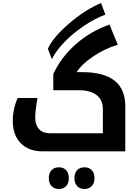

<svg xmlns="http://www.w3.org/2000/svg" viewBox="-20 -1005 927 1275"><path d="M264.2 0Q170.9 0 117.9 -53.7Q64.9 -107.4 64.9 -201.2Q64.9 -280.3 97.2 -354H229Q213.9 -273.9 213.9 -223.1Q213.9 -175.3 239.5 -147.7Q265.1 -120.1 308.1 -120.1H663.1V-280.8Q663.1 -341.3 621.6 -373.5Q580.1 -405.8 503.9 -405.8H334V-514.2Q386.7 -626 483.2 -711.2Q579.6 -796.4 707 -841.8L762.2 -708Q675.8 -682.1 599.4 -630.6Q522.9 -579.1 488.8 -525.9H526.9Q812 -525.9 812 -299.8V0ZM297.9 -681.2Q330.1 -754.9 436.8 -847.2Q543.5 -939.5 650.9 -984.9L679.7 -908.2Q606.4 -880.4 532.5 -829.8Q458.5 -779.3 403.6 -721.2Q348.6 -663.1 324.7 -611.8ZM371.1 250Q340.3 250 322.3 230.7Q304.2 211.4 304.2 178.2Q304.2 144.5 322 125.2Q339.8 106 371.1 106Q401.9 106 419.4 125Q437 144 437 178.2Q437 212.4 418.9 231.2Q400.9 250 371.1 250ZM541 250Q510.3 250 492.2 230.7Q474.1 211.4 474.1 178.2Q474.1 144.5 491.9 125.2Q509.8 106 541 106Q572.3 106 589.8 125.2Q607.4 144.5 607.4 178.2Q607.4 211.4 589.1 230.7Q570.8 250 541 250Z"/></svg>

Font: Noto Sans Kufi Arabic
Style: Bold
Weight: 700
Designer: Monotype Design team
Foundry: Monotype Imaging Inc.
Version: Version 1.02